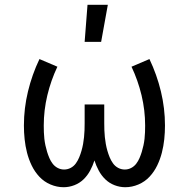

<svg xmlns="http://www.w3.org/2000/svg" viewBox="-20 -775 790 803"><path d="M246 8Q218 8 191 -3.5Q164 -15 144.5 -36Q125 -57 112.5 -83Q100 -109 93 -136.5Q86 -164 83 -192.5Q80 -221 80 -250Q80 -322 97 -392.5Q114 -463 145 -528L220 -496Q193 -439 178 -376.5Q163 -314 163 -250Q163 -236 163.5 -222Q164 -208 165.5 -194.5Q167 -181 170 -167Q173 -153 177 -140Q181 -127 186.5 -114Q192 -101 200.5 -90Q209 -79 221.5 -72.5Q234 -66 248 -66Q263 -66 276 -73Q289 -80 297.5 -92Q306 -104 311.5 -117.5Q317 -131 321 -145Q325 -159 327.5 -173Q330 -187 331.5 -201.5Q333 -216 333.5 -230.5Q334 -245 334 -260V-338H416V-260Q416 -245 416.5 -230.5Q417 -216 418.5 -201.5Q420 -187 422.5 -173Q425 -159 429 -145Q433 -131 438.5 -117.5Q444 -104 452.5 -92Q461 -80 474 -73Q487 -66 502 -66Q516 -66 528.5 -72.5Q541 -79 549.5 -90Q558 -101 563.5 -114Q569 -127 573 -140Q577 -153 580 -167Q583 -181 584.5 -194.5Q586 -208 586.5 -222Q587 -236 587 -250Q587 -314 572 -376.5Q557 -439 530 -496L605 -528Q636 -463 653 -392.5Q670 -322 670 -250Q670 -221 667 -192.5Q664 -164 657 -136.5Q650 -109 637.5 -83Q625 -57 605.5 -36Q586 -15 559 -3.5Q532 8 504 8Q481 8 459 -0.5Q437 -9 420.5 -25Q404 -41 393 -61.5Q382 -82 375 -104Q368 -82 357 -61.5Q346 -41 329.5 -25Q313 -9 291 -0.5Q269 8 246 8ZM334 -600 346 -755H431L403 -600Z"/></svg>

Font: Iosevka Aile
Style: Regular
Weight: 400
Designer: Belleve Invis
Foundry: Belleve Invis
Version: Version 28.0.1; ttfautohint (v1.8.4)